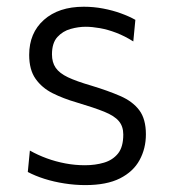

<svg xmlns="http://www.w3.org/2000/svg" viewBox="-20 -526 492 556"><path d="M227 10Q197 10 166.5 5.2Q136 0.5 108.5 -8.2Q81 -17 60.5 -28L66.5 -90Q89.5 -77 115.5 -67.5Q141.5 -58 169.2 -52.8Q197 -47.5 226 -47.5Q256 -47.5 281.2 -55Q306.5 -62.5 321.8 -81.5Q337 -100.5 337 -136.5Q337 -160 324.2 -175.2Q311.5 -190.5 281.8 -202.5Q252 -214.5 201.5 -229.5Q163.5 -240.5 132.5 -256Q101.5 -271.5 83 -297.8Q64.5 -324 64.5 -367Q64.5 -430.5 107.2 -468.5Q150 -506.5 222.5 -506.5Q251.5 -506.5 279 -501.2Q306.5 -496 330.5 -487.2Q354.5 -478.5 372 -468.5L366 -406Q341.5 -421.5 316.8 -431Q292 -440.5 269.2 -444.5Q246.5 -448.5 228 -448.5Q207 -448.5 184.5 -442.2Q162 -436 146.2 -418.8Q130.5 -401.5 130.5 -368.5Q130.5 -345.5 141.2 -329.8Q152 -314 176.8 -302.2Q201.5 -290.5 244.5 -278Q292.5 -263.5 328.2 -248Q364 -232.5 383.2 -207Q402.5 -181.5 402.5 -137Q402.5 -96 384.2 -62.5Q366 -29 327.5 -9.5Q289 10 227 10Z"/></svg>

Font: Commissioner Thin Light
Style: Regular
Weight: 300
Version: Version 1.000